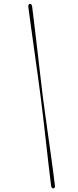

<svg xmlns="http://www.w3.org/2000/svg" viewBox="-20 -799 412 1019"><path d="M195.7 -285.6Q200.6 -246.5 207.8 -186.5Q214.9 -126.4 222.6 -58.4Q230.3 9.6 237.6 73.7Q244.9 137.8 251 185.2Q252.9 201.9 263.4 200.9Q273.2 200.2 271.5 185.8Q267.8 153.6 261.5 106.6Q255.2 59.6 247.7 5.8Q240.1 -48 232.4 -102.2Q224.7 -156.3 218.4 -203.9Q212 -251.4 207.5 -284.5Q203.4 -318.4 197.6 -366.8Q191.8 -415.2 185.6 -470.4Q179.3 -525.7 172.7 -580.5Q166 -635.3 160.5 -683.1Q155 -730.8 150.6 -763.9Q148.3 -779.6 138.3 -778.4Q130.1 -777.7 130.1 -763.3Q136.6 -715.2 145.5 -650Q154.5 -584.7 164.2 -515.5Q173.8 -446.2 182.3 -385.4Q190.7 -324.6 195.7 -285.6Z"/></svg>

Font: Fraunces 144pt S000 Black
Style: Italic
Weight: 900
Italic angle: -16°
Version: Version 1.000; ttfautohint (v1.8.3)